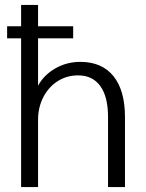

<svg xmlns="http://www.w3.org/2000/svg" viewBox="-20 -762 595 782"><path d="M489 -285V0H420V-286Q420 -368 388.5 -411.5Q357 -455 298 -455Q252 -455 215 -431.5Q178 -408 156.5 -366.5Q135 -325 135 -273V0H66V-606H9V-655H66V-742H135V-655H278V-606H135V-413Q159 -457 205.5 -483.5Q252 -510 307 -510Q395 -510 442 -452Q489 -394 489 -285Z"/></svg>

Font: Sarabun Light
Style: Regular
Weight: 300
Designer: Suppakit Chalermlarp | Katatrad Co.,Ltd.
Foundry: Cadson Demak Co.,Ltd.
Version: Version 1.000; ttfautohint (v1.6)